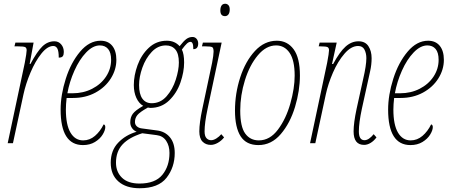

<svg xmlns="http://www.w3.org/2000/svg" viewBox="-20 -763 2404 1023"><path d="M112 -428Q122 -481 122 -495Q122 -508 114 -512Q106 -516 77 -516H57L62 -536H159L138 -422H142Q178 -489 206 -516Q234 -543 270 -543Q292 -543 306 -526.5Q320 -510 320 -486Q320 -471 314.5 -463.5Q309 -456 293 -456Q293 -491 285.5 -504.5Q278 -518 264 -518Q233 -518 200.5 -477.5Q168 -437 142.5 -376.5Q117 -316 105 -260L49 0H21Z M303 -179Q303 -257 330.5 -343.5Q358 -430 407 -488Q456 -546 516 -546Q556 -546 578 -519Q600 -492 600 -444Q600 -392 570.5 -345Q541 -298 488.5 -269.5Q436 -241 369 -241H335Q331 -207 331 -179Q331 -98 355.5 -56.5Q380 -15 423 -15Q458 -15 486 -39Q514 -63 532 -100Q536 -100 538.5 -96Q541 -92 541 -86Q541 -69 527 -46Q513 -23 486 -6.5Q459 10 422 10Q303 10 303 -179ZM367 -266Q424 -266 471 -290Q518 -314 545 -355Q572 -396 572 -444Q572 -483 556 -502Q540 -521 512 -521Q475 -521 439 -483.5Q403 -446 376.5 -386.5Q350 -327 339 -266Z M570 104Q570 39 609.5 -2.5Q649 -44 708 -61Q693 -67 683.5 -80.5Q674 -94 674 -111Q674 -138 687.5 -156.5Q701 -175 743 -199Q720 -212 706.5 -241.5Q693 -271 693 -310Q693 -361 713 -416Q733 -471 773 -508.5Q813 -546 869 -546Q911 -546 937 -517Q959 -545 973.5 -555.5Q988 -566 1006 -566Q1019 -566 1027.5 -556Q1036 -546 1036 -531Q1036 -501 1010 -501Q1010 -523 1006 -531.5Q1002 -540 995 -540Q986 -540 976 -531Q966 -522 949 -499Q961 -475 961 -430Q961 -380 941.5 -323.5Q922 -267 881 -227.5Q840 -188 780 -188L768 -190Q725 -166 712 -150Q699 -134 699 -113Q699 -99 709 -90Q719 -81 734 -79L816 -68Q859 -63 885 -32Q911 -1 911 52Q911 128 867.5 184Q824 240 724 240Q652 240 611 204Q570 168 570 104ZM933 -430Q933 -477 914.5 -499Q896 -521 864 -521Q821 -521 788.5 -486.5Q756 -452 738.5 -402.5Q721 -353 721 -310Q721 -262 738.5 -237.5Q756 -213 788 -213Q835 -213 867.5 -250Q900 -287 916.5 -338.5Q933 -390 933 -430ZM883 52Q883 14 865.5 -12.5Q848 -39 815 -43L738 -53Q668 -31 633 6.5Q598 44 598 104Q598 153 630 184Q662 215 723 215Q807 215 845 168.5Q883 122 883 52Z M1154 -707Q1154 -724 1160.5 -733.5Q1167 -743 1180 -743Q1190 -743 1197 -735.5Q1204 -728 1204 -713Q1204 -695 1197 -686Q1190 -677 1179 -677Q1154 -677 1154 -707ZM1042 -63Q1042 -108 1058 -183L1110 -428Q1118 -470 1118 -488Q1118 -507 1111 -511.5Q1104 -516 1075 -516H1056L1061 -536H1161L1086 -183Q1070 -108 1070 -63Q1070 -38 1080 -27Q1090 -16 1105 -16Q1118 -16 1133 -25.5Q1148 -35 1159 -48L1174 -31Q1160 -13 1140.5 -2Q1121 9 1103 9Q1076 9 1059 -8.5Q1042 -26 1042 -63Z M1232 -174Q1232 -265 1260 -351Q1288 -437 1338.5 -491.5Q1389 -546 1455 -546Q1511 -546 1544.5 -500.5Q1578 -455 1578 -361Q1578 -280 1552 -193.5Q1526 -107 1476 -48.5Q1426 10 1357 10Q1292 10 1262 -37Q1232 -84 1232 -174ZM1550 -360Q1550 -442 1523 -481.5Q1496 -521 1451 -521Q1398 -521 1354 -468.5Q1310 -416 1285 -335.5Q1260 -255 1260 -174Q1260 -88 1286.5 -51.5Q1313 -15 1359 -15Q1418 -15 1461 -72.5Q1504 -130 1527 -211.5Q1550 -293 1550 -360Z M1864 -63Q1864 -108 1880 -183L1915 -342Q1932 -415 1932 -453Q1932 -479 1922 -498.5Q1912 -518 1888 -518Q1851 -518 1815.5 -477Q1780 -436 1754 -376Q1728 -316 1716 -260L1660 0H1632L1723 -428Q1733 -481 1733 -495Q1733 -508 1725 -512Q1717 -516 1688 -516H1678L1683 -536H1774L1749 -422H1755Q1790 -487 1821.5 -515Q1853 -543 1890 -543Q1926 -543 1943 -517Q1960 -491 1960 -453Q1960 -418 1952 -383Q1944 -348 1943 -342L1908 -183Q1892 -108 1892 -63Q1892 -16 1922 -16Q1945 -16 1971 -48L1986 -31Q1972 -12 1954.5 -1.5Q1937 9 1920 9Q1864 9 1864 -63Z M2048 -179Q2048 -257 2075.5 -343.5Q2103 -430 2152 -488Q2201 -546 2261 -546Q2301 -546 2323 -519Q2345 -492 2345 -444Q2345 -392 2315.5 -345Q2286 -298 2233.5 -269.5Q2181 -241 2114 -241H2080Q2076 -207 2076 -179Q2076 -98 2100.5 -56.5Q2125 -15 2168 -15Q2203 -15 2231 -39Q2259 -63 2277 -100Q2281 -100 2283.5 -96Q2286 -92 2286 -86Q2286 -69 2272 -46Q2258 -23 2231 -6.5Q2204 10 2167 10Q2048 10 2048 -179ZM2112 -266Q2169 -266 2216 -290Q2263 -314 2290 -355Q2317 -396 2317 -444Q2317 -483 2301 -502Q2285 -521 2257 -521Q2220 -521 2184 -483.5Q2148 -446 2121.5 -386.5Q2095 -327 2084 -266Z"/></svg>

Font: Noto Serif CondThin
Style: Italic
Weight: 250
Width: 3
Italic angle: -12°
Designer: Monotype Design Team
Foundry: Monotype Imaging Inc.
Version: Version 1.001